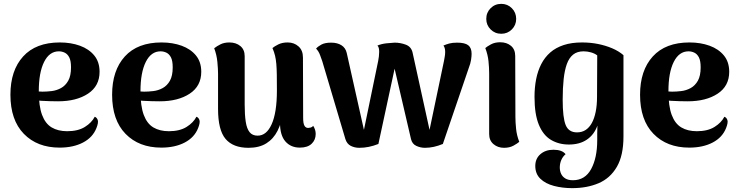

<svg xmlns="http://www.w3.org/2000/svg" viewBox="-20 -751 3830 995"><path d="M289 14Q173 14 103.5 -57.5Q34 -129 34 -260Q34 -386 100 -458.5Q166 -531 290 -531Q348 -531 394.5 -514Q441 -497 468.5 -463.5Q496 -430 496 -379Q496 -305 436 -265.5Q376 -226 281 -226Q241 -226 195.5 -228.5Q150 -231 97 -244L101 -285Q122 -283 144.5 -280Q167 -277 200 -276Q222 -276 247.5 -279Q273 -282 296 -294.5Q319 -307 333.5 -332.5Q348 -358 348 -402Q348 -436 339 -453.5Q330 -471 315.5 -478Q301 -485 285 -485Q236 -485 208.5 -430Q181 -375 181 -278Q181 -201 198 -155.5Q215 -110 248 -90.5Q281 -71 328 -71Q384 -71 419.5 -93Q455 -115 471 -146Q482 -142 486.5 -129Q491 -116 480 -88Q461 -39 410.5 -12.5Q360 14 289 14Z M816 14Q700 14 630.5 -57.5Q561 -129 561 -260Q561 -386 627 -458.5Q693 -531 817 -531Q875 -531 921.5 -514Q968 -497 995.5 -463.5Q1023 -430 1023 -379Q1023 -305 963 -265.5Q903 -226 808 -226Q768 -226 722.5 -228.5Q677 -231 624 -244L628 -285Q649 -283 671.5 -280Q694 -277 727 -276Q749 -276 774.5 -279Q800 -282 823 -294.5Q846 -307 860.5 -332.5Q875 -358 875 -402Q875 -436 866 -453.5Q857 -471 842.5 -478Q828 -485 812 -485Q763 -485 735.5 -430Q708 -375 708 -278Q708 -201 725 -155.5Q742 -110 775 -90.5Q808 -71 855 -71Q911 -71 946.5 -93Q982 -115 998 -146Q1009 -142 1013.5 -129Q1018 -116 1007 -88Q988 -39 937.5 -12.5Q887 14 816 14Z M1471 -531Q1504 -531 1527 -510.5Q1550 -490 1550 -453L1551 -140Q1551 -112 1557.5 -100Q1564 -88 1577 -88Q1582 -88 1590 -90Q1598 -92 1603 -99Q1616 -79 1616 -57Q1616 -26 1595 -6Q1574 14 1534 14Q1487 14 1459 -18Q1431 -50 1431 -115V-146L1448 -176Q1440 -116 1418.5 -73.5Q1397 -31 1360 -8Q1323 15 1268 15Q1188 15 1149 -31Q1110 -77 1110 -186V-370Q1110 -393 1106.5 -430Q1103 -467 1090 -501Q1104 -512 1123 -521.5Q1142 -531 1169 -531Q1203 -531 1225.5 -512.5Q1248 -494 1248 -460V-208Q1248 -156 1253.5 -120Q1259 -84 1273.5 -66Q1288 -48 1315 -48Q1338 -48 1356 -62.5Q1374 -77 1387.5 -106.5Q1401 -136 1408 -180Q1415 -224 1415 -282Q1415 -330 1414.5 -363Q1414 -396 1412 -419.5Q1410 -443 1405.5 -462Q1401 -481 1392 -502Q1401 -510 1421.5 -520.5Q1442 -531 1471 -531Z M1842 15Q1818 15 1798 5Q1778 -5 1770 -30L1650 -434Q1646 -446 1638.5 -466Q1631 -486 1618 -499Q1627 -510 1645.5 -520Q1664 -530 1696 -530Q1728 -530 1749.5 -516.5Q1771 -503 1777 -476L1866 -78L1940 -436Q1942 -447 1943.5 -458.5Q1945 -470 1945 -482Q1945 -494 1943 -502Q1941 -510 1936 -515Q1958 -524 1982.5 -526.5Q2007 -529 2025 -530Q2055 -530 2083 -519.5Q2111 -509 2118 -479L2206 -78L2281 -436Q2283 -448 2285 -459Q2287 -470 2287 -482Q2287 -494 2284.5 -502Q2282 -510 2278 -515Q2292 -521 2308 -525.5Q2324 -530 2349 -530Q2389 -530 2406.5 -516.5Q2424 -503 2424 -472Q2424 -459 2421 -440Q2418 -421 2410 -401L2275 -5Q2251 5 2228 10Q2205 15 2182 15Q2159 15 2137.5 5Q2116 -5 2110 -30L2025 -395L1941 -5Q1916 5 1891.5 10Q1867 15 1842 15Z M2578 -576Q2545 -576 2522.5 -598.5Q2500 -621 2500 -653Q2500 -686 2522.5 -708.5Q2545 -731 2578 -731Q2610 -731 2632.5 -708.5Q2655 -686 2655 -653Q2655 -621 2632.5 -598.5Q2610 -576 2578 -576ZM2651 -146Q2651 -118 2654.5 -83.5Q2658 -49 2671 -16Q2662 -8 2641.5 3.5Q2621 15 2592 15Q2560 15 2537.5 -4Q2515 -23 2515 -56V-371Q2515 -400 2511.5 -434Q2508 -468 2495 -502Q2504 -510 2524 -521Q2544 -532 2572 -532Q2606 -532 2628 -513.5Q2650 -495 2650 -461Z M2945 224Q2895 224 2851 212.5Q2807 201 2780.5 175.5Q2754 150 2754 109Q2754 71 2780.5 48Q2807 25 2848 25Q2893 25 2911 48Q2896 61 2888.5 79Q2881 97 2881 117Q2881 135 2888 150Q2895 165 2910 174Q2925 183 2949 183Q3012 183 3043.5 125Q3075 67 3075 -25Q3075 -39 3075 -60.5Q3075 -82 3076 -100Q3059 -53 3021.5 -27.5Q2984 -2 2928 -2Q2876 -2 2835.5 -26Q2795 -50 2772.5 -104.5Q2750 -159 2750 -249Q2750 -298 2758.5 -341Q2767 -384 2785 -419Q2803 -454 2831.5 -479Q2860 -504 2901 -517.5Q2942 -531 2996 -531Q3040 -531 3079.5 -523Q3119 -515 3153 -500.5Q3187 -486 3211 -465V-44Q3211 55 3176.5 114Q3142 173 3082 198.5Q3022 224 2945 224ZM2970 -65Q2996 -65 3015 -77.5Q3034 -90 3047 -113.5Q3060 -137 3067 -171.5Q3074 -206 3074 -249L3075 -464Q3062 -474 3043 -479.5Q3024 -485 3004 -485Q2971 -485 2950 -468Q2929 -451 2917.5 -419Q2906 -387 2901 -340.5Q2896 -294 2896 -235Q2896 -141 2911.5 -103Q2927 -65 2970 -65Z M3552 14Q3436 14 3366.5 -57.5Q3297 -129 3297 -260Q3297 -386 3363 -458.5Q3429 -531 3553 -531Q3611 -531 3657.5 -514Q3704 -497 3731.5 -463.5Q3759 -430 3759 -379Q3759 -305 3699 -265.5Q3639 -226 3544 -226Q3504 -226 3458.5 -228.5Q3413 -231 3360 -244L3364 -285Q3385 -283 3407.5 -280Q3430 -277 3463 -276Q3485 -276 3510.5 -279Q3536 -282 3559 -294.5Q3582 -307 3596.5 -332.5Q3611 -358 3611 -402Q3611 -436 3602 -453.5Q3593 -471 3578.5 -478Q3564 -485 3548 -485Q3499 -485 3471.5 -430Q3444 -375 3444 -278Q3444 -201 3461 -155.5Q3478 -110 3511 -90.5Q3544 -71 3591 -71Q3647 -71 3682.5 -93Q3718 -115 3734 -146Q3745 -142 3749.5 -129Q3754 -116 3743 -88Q3724 -39 3673.5 -12.5Q3623 14 3552 14Z"/></svg>

Font: Arima Thin
Style: Regular
Weight: 100
Designer: Joana Correia and Natanael Gama
Foundry: NDISCOVER
Version: Version 1.101;gftools[0.9.23]